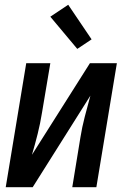

<svg xmlns="http://www.w3.org/2000/svg" viewBox="-20 -785 540 805"><path d="M4 0 90 -520H191L156 -312Q149 -268 138 -224Q127 -180 114 -136L357 -520H470L384 0H283L317 -208Q324 -252 335.5 -296Q347 -340 359 -384L117 0ZM304 -580 191 -715 266 -765 364 -620Z"/></svg>

Font: Iosevka Semibold Oblique
Style: Regular
Weight: 600
Italic angle: -9°
Monospace: yes
Designer: Belleve Invis
Foundry: Belleve Invis
Version: Version 32.5.0; ttfautohint (v1.8.4)